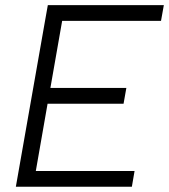

<svg xmlns="http://www.w3.org/2000/svg" viewBox="-20 -713 645 733"><path d="M40.5 0 151.9 -633.3 162.6 -693.4H605.5L594.7 -633.3H217.3L172.4 -377.4H462.4L451.7 -316.9H161.6L116.7 -60.1H493.7L483.4 0Z"/></svg>

Font: Cascadia Mono Light
Style: Italic
Weight: 300
Italic angle: -10°
Monospace: yes
Designer: Aaron Bell
Foundry: Saja Typeworks
Version: Version 2404.023; ttfautohint (v1.8.4)